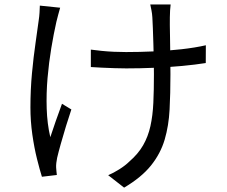

<svg xmlns="http://www.w3.org/2000/svg" viewBox="-20 -800 1040 879"><path d="M761.2 -779.6Q759.4 -767.3 758.7 -752.6Q758 -737.9 757.6 -720.9Q757.2 -709.5 757.5 -684.8Q757.8 -660.1 758.4 -628.5Q759 -596.9 759.3 -564.2Q759.7 -531.5 760 -503.6Q760.3 -475.6 760.3 -458.9Q760.3 -372.5 756.4 -298.6Q752.6 -224.6 733.9 -160.9Q715.1 -97.1 671.3 -42.4Q627.5 12.2 548.2 59L475.3 2.1Q498.7 -7.7 526.3 -25Q553.8 -42.4 572.2 -60.5Q612.5 -95.4 635.3 -135.1Q658.1 -174.8 668.7 -222.8Q679.3 -270.8 682 -329Q684.7 -387.2 684.7 -459.3Q684.7 -483.2 684.1 -520.7Q683.5 -558.2 682.2 -598.4Q680.8 -638.6 679.8 -671.7Q678.8 -704.8 677.5 -720.2Q676.5 -737.4 673.4 -752.8Q670.3 -768.2 667.9 -779.6ZM395.9 -572.9Q417.6 -569.9 444.8 -567.1Q472 -564.3 501.3 -563Q530.5 -561.7 557.2 -561.7Q618.9 -561.7 684.2 -564.7Q749.6 -567.7 811.1 -574.6Q872.6 -581.5 922.4 -592.8L922 -511.4Q874.2 -503.8 813.7 -498.1Q753.1 -492.5 687.6 -489.7Q622 -486.9 558.1 -486.9Q534.4 -486.9 504.6 -487.9Q474.7 -488.9 446.4 -490.2Q418 -491.5 395.9 -493.1ZM255.4 -764.7Q251.4 -751 246.5 -732.7Q241.5 -714.4 238.1 -699.9Q225.8 -645.8 214.8 -579.7Q203.8 -513.7 197.7 -443.1Q191.6 -372.5 193.8 -303.1Q195.9 -233.7 210.3 -172Q220.9 -204 235.3 -245.8Q249.8 -287.7 263.8 -324.9L306.7 -298.9Q295 -264.7 282.1 -222.4Q269.2 -180 258.3 -141.3Q247.4 -102.5 241.6 -77.6Q239.2 -66.9 237.8 -54.1Q236.4 -41.3 237 -32.7Q237.6 -25.3 238.4 -16Q239.2 -6.7 240.2 1.1L171.9 9.2Q162.2 -21.4 149.5 -72.1Q136.8 -122.7 128 -184.2Q119.3 -245.6 119.3 -307.8Q119.3 -389.6 126.4 -465Q133.5 -540.4 142.7 -603.2Q151.8 -666 157.2 -707.2Q160 -724.7 161 -742.8Q162 -760.9 162.4 -774.3Z"/></svg>

Font: Noto Sans TC Thin
Style: Regular
Weight: 100
Designer: Ryoko NISHIZUKA 西塚涼子 (kana, bopomofo & ideographs); Paul D. Hunt (Latin, Greek & Cyrillic); Sandoll Communications 산돌커뮤니
Foundry: Adobe
Version: Version 2.004-H2;hotconv 1.0.118;makeotfexe 2.5.65603